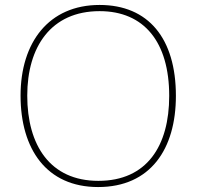

<svg xmlns="http://www.w3.org/2000/svg" viewBox="-20 -745 794 775"><path d="M690 -358C690 -590 579 -725 382 -725C177 -725 63 -574 63 -359C63 -143 168 10 376 10C587 10 690 -143 690 -358ZM90 -359C90 -556 186 -700 382 -700C562 -700 663 -575 663 -358C663 -156 573 -15 377 -15C182 -15 90 -159 90 -359Z"/></svg>

Font: Noto Sans Arabic UI Th
Style: Regular
Weight: 100
Designer: Monotype Design Team, Nadine Chahine and Nizar Qandah
Foundry: Monotype Imaging Inc.
Version: Version 2.010